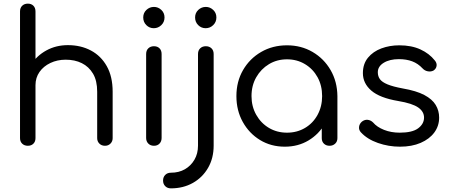

<svg xmlns="http://www.w3.org/2000/svg" viewBox="-20 -801 2474 1055"><path d="M557 0Q538 0 526 -12Q514 -24 514 -42V-297Q514 -358 491 -396.5Q468 -435 429.5 -454Q391 -473 341 -473Q295 -473 257 -455Q219 -437 197 -405.5Q175 -374 175 -333H118Q119 -396 150.5 -445.5Q182 -495 235 -524Q288 -553 353 -553Q424 -553 479.5 -523.5Q535 -494 567 -437Q599 -380 599 -297V-42Q599 -24 587 -12Q575 0 557 0ZM133 0Q114 0 102 -11.5Q90 -23 90 -42V-504Q90 -524 102 -535.5Q114 -547 133 -547Q152 -547 163.5 -535.5Q175 -524 175 -504V-42Q175 -23 163.5 -11.5Q152 0 133 0ZM133 -215Q114 -215 102 -227Q90 -239 90 -258V-738Q90 -758 102 -769.5Q114 -781 133 -781Q152 -781 163.5 -769.5Q175 -758 175 -738V-258Q175 -239 163.5 -227Q152 -215 133 -215Z M826 0Q807 0 795 -12Q783 -24 783 -43V-504Q783 -524 795 -535.5Q807 -547 826 -547Q845 -547 856.5 -535.5Q868 -524 868 -504V-43Q868 -24 856.5 -12Q845 0 826 0ZM825 -646Q801 -646 784 -663Q767 -680 767 -705Q767 -730 784.5 -746.5Q802 -763 826 -763Q849 -763 866.5 -746.5Q884 -730 884 -705Q884 -680 866.5 -663Q849 -646 825 -646Z M919 234Q900 234 888 222Q876 210 876 191Q876 172 888 160Q900 148 919 148Q963 148 996 129Q1029 110 1048.5 76.5Q1068 43 1068 -1V-504Q1068 -524 1080 -535.5Q1092 -547 1111 -547Q1130 -547 1142 -535.5Q1154 -524 1154 -504V-1Q1154 68 1123.5 121Q1093 174 1040 204Q987 234 919 234ZM1110 -646Q1086 -646 1069 -663Q1052 -680 1052 -705Q1052 -730 1069.5 -746.5Q1087 -763 1111 -763Q1134 -763 1151.5 -746.5Q1169 -730 1169 -705Q1169 -680 1151.5 -663Q1134 -646 1110 -646Z M1545 5Q1469 5 1409 -31.5Q1349 -68 1314 -131Q1279 -194 1279 -273Q1279 -353 1315.5 -416Q1352 -479 1415 -515.5Q1478 -552 1557 -552Q1635 -552 1697.5 -515.5Q1760 -479 1796.5 -416Q1833 -353 1834 -273L1800 -257Q1800 -183 1766.5 -123.5Q1733 -64 1675.5 -29.5Q1618 5 1545 5ZM1557 -72Q1612 -72 1656 -98Q1700 -124 1725 -170Q1750 -216 1750 -273Q1750 -331 1725 -376.5Q1700 -422 1656 -448.5Q1612 -475 1557 -475Q1502 -475 1458 -448.5Q1414 -422 1388 -376.5Q1362 -331 1362 -273Q1362 -216 1388 -170Q1414 -124 1458 -98Q1502 -72 1557 -72ZM1791 0Q1772 0 1760 -11.5Q1748 -23 1748 -42V-207L1767 -295L1834 -273V-42Q1834 -23 1821.5 -11.5Q1809 0 1791 0Z M2178 5Q2115 5 2056.5 -15.5Q1998 -36 1963 -74Q1951 -87 1953 -104Q1955 -121 1969 -133Q1985 -145 2001.5 -142.5Q2018 -140 2030 -128Q2051 -103 2090 -87.5Q2129 -72 2176 -72Q2245 -72 2277 -95.5Q2309 -119 2310 -153Q2311 -187 2278.5 -210Q2246 -233 2168 -246Q2067 -263 2020.5 -303Q1974 -343 1974 -399Q1974 -450 2002 -484Q2030 -518 2075.5 -535Q2121 -552 2174 -552Q2241 -552 2290 -529.5Q2339 -507 2369 -469Q2381 -455 2379 -439.5Q2377 -424 2363 -414Q2349 -406 2331.5 -409Q2314 -412 2302 -425Q2277 -452 2245 -464Q2213 -476 2172 -476Q2121 -476 2088.5 -456Q2056 -436 2056 -404Q2056 -382 2067.5 -366Q2079 -350 2109 -337.5Q2139 -325 2193 -315Q2268 -302 2311.5 -279Q2355 -256 2374 -224.5Q2393 -193 2393 -155Q2393 -109 2366.5 -73Q2340 -37 2291.5 -16Q2243 5 2178 5Z"/></svg>

Font: Comfortaa Medium
Style: Regular
Weight: 500
Designer: Johan Aakerlund
Foundry: Johan Aakerlund
Version: Version 3.104; ttfautohint (v1.8.1.43-b0c9)